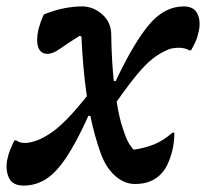

<svg xmlns="http://www.w3.org/2000/svg" viewBox="-23 -564 643 599"><path d="M114 -519Q149 -533 178.5 -538.5Q208 -544 233 -544Q267 -544 295 -520Q323 -496 324 -458Q325 -378 332 -311H338Q394 -430 442 -487Q490 -544 550 -544Q582 -544 593 -521Q604 -498 597 -466Q593 -447 587 -434Q581 -421 573 -407H567Q555 -415 534 -415Q524 -415 513.5 -413Q503 -411 490 -404Q471 -395 451 -379Q431 -363 405 -332Q379 -301 341 -247Q349 -195 361 -161Q369 -136 376 -122.5Q383 -109 394 -97Q429 -102 457.5 -113.5Q486 -125 515 -150H521Q521 -119 514 -92Q508 -69 499 -50Q490 -31 475 -17Q461 -4 442 3Q423 10 398 10Q364 10 335 -16.5Q306 -43 290 -89Q281 -115 273 -143.5Q265 -172 259 -202L253 -203Q216 -121 184 -73Q152 -25 120 -5Q88 15 51 15Q17 15 5.5 -8Q-6 -31 -1 -63Q3 -83 9 -97.5Q15 -112 22 -126H28Q37 -118 56 -118Q73 -118 100 -129Q120 -138 140.5 -152.5Q161 -167 186.5 -193Q212 -219 248 -264Q241 -311 237 -358.5Q233 -406 231 -450L225 -452Q185 -427 163.5 -411.5Q142 -396 125 -396Q104 -396 96.5 -416Q89 -436 97 -473Q100 -484 104 -495.5Q108 -507 114 -519Z"/></svg>

Font: Recursive Mn Csl St Med
Style: Italic
Weight: 500
Italic angle: -15°
Monospace: yes
Version: Version 1.079;hotconv 1.0.112;makeotfexe 2.5.65598; ttfautoh